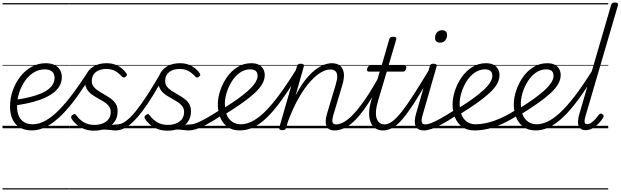

<svg xmlns="http://www.w3.org/2000/svg" viewBox="-20 -1023 4949 1531"><path d="M234 17Q177 17 138 -6.5Q99 -30 79.5 -72.5Q60 -115 60 -172Q60 -240 82 -302Q104 -364 142.5 -413Q181 -462 232.5 -490.5Q284 -519 344 -519Q388 -519 416.5 -504Q445 -489 459 -464.5Q473 -440 473 -409Q473 -363 449 -328Q425 -293 384.5 -268Q344 -243 295 -226Q246 -209 194.5 -198.5Q143 -188 96 -181L100 -227Q142 -232 186 -241.5Q230 -251 270.5 -264Q311 -277 344 -296.5Q377 -316 396 -342.5Q415 -369 415 -403Q415 -437 393.5 -453.5Q372 -470 337 -470Q290 -470 250 -445.5Q210 -421 180 -379Q150 -337 133 -284Q116 -231 116 -176Q116 -130 130 -98Q144 -66 172.5 -49Q201 -32 242 -32Q252 -32 256 -24.5Q260 -17 258 -7.5Q256 2 250.5 9.5Q245 17 234 17ZM0 478H488V488H0ZM0 -20H488V0H0ZM0 -505H488V-500H0ZM0 -998H488V-988H0Z M233 17Q224 17 219.5 9.5Q215 2 216.5 -7.5Q218 -17 224 -24.5Q230 -32 241 -32Q293 -32 346.5 -63Q400 -94 454 -149.5Q508 -205 563 -279Q618 -353 673 -438Q678 -447 688.5 -446Q699 -445 706 -439Q713 -433 709 -425Q652 -332 594.5 -252Q537 -172 477.5 -111.5Q418 -51 357 -17Q296 17 233 17ZM487 478H537V488H487ZM487 -20H537V0H487ZM487 -505H537V-500H487ZM487 -998H537V-988H487Z M787 -7Q815 -16 840 -21.5Q865 -27 885 -29Q905 -31 916 -31Q925 -31 928.5 -23.5Q932 -16 930 -7Q928 2 920.5 9.5Q913 17 902 17Q881 17 861 14Q841 11 818 10Q795 9 765 15ZM730 19Q683 19 647.5 4Q612 -11 587.5 -33Q563 -55 551 -76Q546 -84 547.5 -92Q549 -100 558 -106Q568 -113 575 -113.5Q582 -114 588 -104Q612 -70 648 -48.5Q684 -27 732 -27Q769 -27 798.5 -38.5Q828 -50 845.5 -73Q863 -96 863 -130Q863 -157 848 -176.5Q833 -196 809.5 -211Q786 -226 760 -240Q734 -254 710.5 -271Q687 -288 672.5 -312.5Q658 -337 658 -372Q658 -416 679.5 -449Q701 -482 740 -500.5Q779 -519 830 -519Q871 -519 902.5 -506Q934 -493 955.5 -474Q977 -455 988 -438Q993 -430 992 -424Q991 -418 980 -410Q973 -404 966 -405Q959 -406 952 -413Q925 -442 897 -457.5Q869 -473 826 -473Q775 -473 743.5 -448Q712 -423 712 -378Q712 -351 726.5 -332Q741 -313 764.5 -298Q788 -283 814.5 -268Q841 -253 864.5 -236Q888 -219 903 -195Q918 -171 918 -136Q918 -86 892.5 -51Q867 -16 824.5 1.5Q782 19 730 19ZM538 478H1073V488H538ZM538 -20H1073V0H538ZM538 -505H1073V-500H538ZM538 -998H1073V-988H538Z M903 17Q892 17 887.5 9.5Q883 2 884.5 -7Q886 -16 894 -23.5Q902 -31 916 -31Q947 -31 983 -57Q1019 -83 1061 -134.5Q1103 -186 1152.5 -262Q1202 -338 1259 -437Q1265 -447 1274.5 -445.5Q1284 -444 1290 -436Q1296 -428 1290 -418Q1241 -329 1198 -259Q1155 -189 1116 -137.5Q1077 -86 1041 -51.5Q1005 -17 971 0Q937 17 903 17ZM1073 478H1123V488H1073ZM1073 -20H1123V0H1073ZM1073 -505H1123V-500H1073ZM1073 -998H1123V-988H1073Z M1372 -7Q1400 -16 1425 -21.5Q1450 -27 1470 -29Q1490 -31 1501 -31Q1510 -31 1513.5 -23.5Q1517 -16 1515 -7Q1513 2 1505.5 9.5Q1498 17 1487 17Q1466 17 1446 14Q1426 11 1403 10Q1380 9 1350 15ZM1315 19Q1268 19 1232.5 4Q1197 -11 1172.5 -33Q1148 -55 1136 -76Q1131 -84 1132.5 -92Q1134 -100 1143 -106Q1153 -113 1160 -113.5Q1167 -114 1173 -104Q1197 -70 1233 -48.5Q1269 -27 1317 -27Q1354 -27 1383.5 -38.5Q1413 -50 1430.5 -73Q1448 -96 1448 -130Q1448 -157 1433 -176.5Q1418 -196 1394.5 -211Q1371 -226 1345 -240Q1319 -254 1295.5 -271Q1272 -288 1257.5 -312.5Q1243 -337 1243 -372Q1243 -416 1264.5 -449Q1286 -482 1325 -500.5Q1364 -519 1415 -519Q1456 -519 1487.5 -506Q1519 -493 1540.5 -474Q1562 -455 1573 -438Q1578 -430 1577 -424Q1576 -418 1565 -410Q1558 -404 1551 -405Q1544 -406 1537 -413Q1510 -442 1482 -457.5Q1454 -473 1411 -473Q1360 -473 1328.5 -448Q1297 -423 1297 -378Q1297 -351 1311.5 -332Q1326 -313 1349.5 -298Q1373 -283 1399.5 -268Q1426 -253 1449.5 -236Q1473 -219 1488 -195Q1503 -171 1503 -136Q1503 -86 1477.5 -51Q1452 -16 1409.5 1.5Q1367 19 1315 19ZM1123 478H1658V488H1123ZM1123 -20H1658V0H1123ZM1123 -505H1658V-500H1123ZM1123 -998H1658V-988H1123Z M1488 17Q1477 17 1472 9.5Q1467 2 1468.5 -7Q1470 -16 1478 -23.5Q1486 -31 1501 -31Q1518 -31 1546 -41.5Q1574 -52 1619.5 -77Q1665 -102 1735 -147Q1743 -152 1750 -149Q1757 -146 1761 -138Q1765 -130 1763 -121Q1761 -112 1752 -106Q1679 -58 1629 -31Q1579 -4 1545.5 6.5Q1512 17 1488 17ZM1658 478V488ZM1658 -20V0ZM1658 -505V-500ZM1658 -998V-988Z M1750 -152Q1818 -193 1870.5 -230.5Q1923 -268 1959.5 -301Q1996 -334 2015 -363.5Q2034 -393 2034 -418Q2034 -444 2019.5 -457Q2005 -470 1976 -470Q1931 -470 1893 -443.5Q1855 -417 1828.5 -374.5Q1802 -332 1787.5 -284.5Q1773 -237 1773 -195Q1773 -157 1781.5 -127Q1790 -97 1806.5 -76Q1823 -55 1846.5 -43.5Q1870 -32 1900 -32Q1909 -32 1912.5 -24.5Q1916 -17 1914.5 -7.5Q1913 2 1907 9.5Q1901 17 1892 17Q1832 17 1793.5 -11.5Q1755 -40 1736 -87Q1717 -134 1717 -191Q1717 -243 1736 -300.5Q1755 -358 1789.5 -407.5Q1824 -457 1873.5 -488Q1923 -519 1984 -519Q2022 -519 2045.5 -505.5Q2069 -492 2080 -470.5Q2091 -449 2091 -424Q2091 -389 2071 -353.5Q2051 -318 2011 -281Q1971 -244 1911 -201.5Q1851 -159 1770 -109ZM1658 478H2146V488H1658ZM1658 -20H2146V0H1658ZM1658 -505H2146V-500H1658ZM1658 -998H2146V-988H1658Z M1891 17Q1882 17 1878 9.5Q1874 2 1875 -7.5Q1876 -17 1882 -24.5Q1888 -32 1899 -32Q1942 -32 1987 -53.5Q2032 -75 2084.5 -124.5Q2137 -174 2200 -258Q2263 -342 2341 -467Q2345 -475 2353.5 -472Q2362 -469 2368 -462Q2374 -455 2370 -446Q2293 -319 2229.5 -230.5Q2166 -142 2110 -87.5Q2054 -33 2000.5 -8Q1947 17 1891 17ZM2145 478V488ZM2145 -20V0ZM2145 -505V-500ZM2145 -998V-988Z M2648 17Q2622 17 2605.5 7.5Q2589 -2 2582.5 -19Q2576 -36 2577 -60Q2578 -84 2587 -114L2656 -345Q2669 -387 2669 -414Q2669 -441 2655 -455Q2641 -469 2613 -469Q2581 -469 2541 -446.5Q2501 -424 2456 -375Q2411 -326 2365 -247Q2319 -168 2276 -54L2262 -4Q2259 6 2252.5 10.5Q2246 15 2231 15Q2219 15 2211.5 10Q2204 5 2207 -6L2348 -495Q2352 -506 2358 -510.5Q2364 -515 2377 -515Q2394 -515 2400 -509Q2406 -503 2402 -491L2337 -262Q2374 -333 2412 -382Q2450 -431 2488 -461.5Q2526 -492 2561 -505.5Q2596 -519 2626 -519Q2664 -519 2689 -501Q2714 -483 2721 -444Q2728 -405 2709 -343L2641 -115Q2627 -70 2631 -50.5Q2635 -31 2660 -31Q2670 -31 2674.5 -23.5Q2679 -16 2677.5 -7Q2676 2 2668.5 9.5Q2661 17 2648 17ZM2146 478H2817V488H2146ZM2146 -20H2817V0H2146ZM2146 -505H2817V-500H2146ZM2146 -998H2817V-988H2146Z M2647 17Q2636 17 2631 9.5Q2626 2 2627.5 -7Q2629 -16 2637 -23.5Q2645 -31 2660 -31Q2689 -31 2725 -51.5Q2761 -72 2803.5 -118Q2846 -164 2898 -240.5Q2950 -317 3011 -429Q3017 -439 3026 -438Q3035 -437 3040.5 -429.5Q3046 -422 3040 -411Q2975 -289 2921.5 -206.5Q2868 -124 2821.5 -75Q2775 -26 2732 -4.5Q2689 17 2647 17ZM2817 478V488ZM2817 -20V0ZM2817 -505V-500ZM2817 -998V-988Z M3036 17Q2996 17 2971 -1.5Q2946 -20 2934 -52Q2922 -84 2923.5 -127.5Q2925 -171 2940 -221L3008 -452H2921Q2911 -452 2908 -458.5Q2905 -465 2908 -477Q2912 -489 2918 -494.5Q2924 -500 2934 -500H3023L3084 -710Q3088 -721 3094.5 -725.5Q3101 -730 3115 -730Q3131 -730 3137 -724Q3143 -718 3139 -707L3078 -500H3205Q3216 -500 3218.5 -494Q3221 -488 3218 -476Q3215 -463 3209 -457.5Q3203 -452 3192 -452H3064L2995 -220Q2980 -170 2978 -134Q2976 -98 2984.5 -75.5Q2993 -53 3009 -42Q3025 -31 3045 -31Q3055 -31 3060 -23.5Q3065 -16 3064.5 -7Q3064 2 3057 9.5Q3050 17 3036 17ZM2817 478H3205V488H2817ZM2817 -20H3205V0H2817ZM2817 -505H3205V-500H2817ZM2817 -998H3205V-988H2817Z M3034 17Q3023 17 3018 9.5Q3013 2 3014.5 -7Q3016 -16 3024 -23.5Q3032 -31 3047 -31Q3075 -31 3107.5 -54.5Q3140 -78 3181.5 -130Q3223 -182 3278 -267.5Q3333 -353 3407 -476Q3412 -486 3421.5 -485Q3431 -484 3436.5 -477Q3442 -470 3437 -460Q3358 -321 3300 -229Q3242 -137 3197.5 -83Q3153 -29 3114 -6Q3075 17 3034 17ZM3204 478V488ZM3204 -20V0ZM3204 -505V-500ZM3204 -998V-988Z M3361 17Q3334 17 3317.5 7.5Q3301 -2 3293.5 -19.5Q3286 -37 3287.5 -61Q3289 -85 3297 -114L3407 -495Q3411 -506 3417 -510.5Q3423 -515 3436 -515Q3452 -515 3458.5 -509Q3465 -503 3461 -491L3353 -116Q3339 -71 3342.5 -51Q3346 -31 3373 -31Q3384 -31 3388.5 -23.5Q3393 -16 3391.5 -7Q3390 2 3382 9.5Q3374 17 3361 17ZM3489 -683Q3471 -683 3460 -692.5Q3449 -702 3449 -721Q3449 -745 3463.5 -763.5Q3478 -782 3505 -782Q3523 -782 3534 -772.5Q3545 -763 3545 -744Q3545 -721 3531 -702Q3517 -683 3489 -683ZM3205 478H3530V488H3205ZM3205 -20H3530V0H3205ZM3205 -505H3530V-500H3205ZM3205 -998H3530V-988H3205Z M3360 17Q3349 17 3344 9.5Q3339 2 3340.5 -7Q3342 -16 3350 -23.5Q3358 -31 3373 -31Q3390 -31 3418 -41.5Q3446 -52 3491.5 -77Q3537 -102 3607 -147Q3615 -152 3622 -149Q3629 -146 3633 -138Q3637 -130 3635 -121Q3633 -112 3624 -106Q3551 -58 3501 -31Q3451 -4 3417.5 6.5Q3384 17 3360 17ZM3530 478V488ZM3530 -20V0ZM3530 -505V-500ZM3530 -998V-988Z M3622 -152Q3690 -193 3742.5 -230.5Q3795 -268 3831.5 -301Q3868 -334 3887 -363.5Q3906 -393 3906 -418Q3906 -444 3891.5 -457Q3877 -470 3848 -470Q3803 -470 3765 -443.5Q3727 -417 3700.5 -374.5Q3674 -332 3659.5 -284.5Q3645 -237 3645 -195Q3645 -157 3653.5 -127Q3662 -97 3678.5 -76Q3695 -55 3718.5 -43.5Q3742 -32 3772 -32Q3781 -32 3784.5 -24.5Q3788 -17 3786.5 -7.5Q3785 2 3779 9.5Q3773 17 3764 17Q3704 17 3665.5 -11.5Q3627 -40 3608 -87Q3589 -134 3589 -191Q3589 -243 3608 -300.5Q3627 -358 3661.5 -407.5Q3696 -457 3745.5 -488Q3795 -519 3856 -519Q3894 -519 3917.5 -505.5Q3941 -492 3952 -470.5Q3963 -449 3963 -424Q3963 -389 3943 -353.5Q3923 -318 3883 -281Q3843 -244 3783 -201.5Q3723 -159 3642 -109ZM3530 478H4018V488H3530ZM3530 -20H4018V0H3530ZM3530 -505H4018V-500H3530ZM3530 -998H4018V-988H3530Z M3763 17Q3754 17 3750 9.5Q3746 2 3747 -7.5Q3748 -17 3754.5 -24.5Q3761 -32 3771 -32Q3842 -32 3922.5 -60.5Q4003 -89 4101 -151L4117 -109Q4049 -65 3988.5 -37Q3928 -9 3872.5 4Q3817 17 3763 17ZM4017 478V488ZM4017 -20V0ZM4017 -505V-500ZM4017 -998V-988Z M4110 -152Q4178 -193 4230.5 -230.5Q4283 -268 4319.5 -301Q4356 -334 4375 -363.5Q4394 -393 4394 -418Q4394 -444 4379.5 -457Q4365 -470 4336 -470Q4291 -470 4253 -443.5Q4215 -417 4188.5 -374.5Q4162 -332 4147.5 -284.5Q4133 -237 4133 -195Q4133 -157 4141.5 -127Q4150 -97 4166.5 -76Q4183 -55 4206.5 -43.5Q4230 -32 4260 -32Q4269 -32 4272.5 -24.5Q4276 -17 4274.5 -7.5Q4273 2 4267 9.5Q4261 17 4252 17Q4192 17 4153.5 -11.5Q4115 -40 4096 -87Q4077 -134 4077 -191Q4077 -243 4096 -300.5Q4115 -358 4149.5 -407.5Q4184 -457 4233.5 -488Q4283 -519 4344 -519Q4382 -519 4405.5 -505.5Q4429 -492 4440 -470.5Q4451 -449 4451 -424Q4451 -389 4431 -353.5Q4411 -318 4371 -281Q4331 -244 4271 -201.5Q4211 -159 4130 -109ZM4018 478H4506V488H4018ZM4018 -20H4506V0H4018ZM4018 -505H4506V-500H4018ZM4018 -998H4506V-988H4018Z M4251 17Q4242 17 4238 9.5Q4234 2 4235 -7.5Q4236 -17 4242 -24.5Q4248 -32 4259 -32Q4300 -32 4345.5 -53Q4391 -74 4445 -123.5Q4499 -173 4563.5 -257Q4628 -341 4706 -466Q4711 -475 4719.5 -473Q4728 -471 4733.5 -463.5Q4739 -456 4734 -447Q4658 -319 4592.5 -230.5Q4527 -142 4469 -87.5Q4411 -33 4357.5 -8Q4304 17 4251 17ZM4505 478V488ZM4505 -20V0ZM4505 -505V-500ZM4505 -998V-988Z M4649 15Q4608 15 4594.5 -18Q4581 -51 4600 -115L4853 -983Q4857 -994 4863 -998.5Q4869 -1003 4883 -1003Q4899 -1003 4905 -997Q4911 -991 4907 -979L4650 -101Q4640 -69 4641.5 -51Q4643 -33 4661 -33Q4678 -33 4695 -44.5Q4712 -56 4727.5 -73.5Q4743 -91 4756 -109Q4763 -117 4768.5 -117.5Q4774 -118 4782 -113Q4792 -106 4793.5 -99.5Q4795 -93 4791 -87Q4776 -62 4753.5 -38.5Q4731 -15 4704.5 0Q4678 15 4649 15ZM4506 478H4830V488H4506ZM4506 -20H4830V0H4506ZM4506 -505H4830V-500H4506ZM4506 -998H4830V-988H4506Z"/></svg>

Font: Playwrite AU SA Guides
Style: Regular
Weight: 400
Designer: Veronika Burian, José Scaglione
Foundry: TypeTogether
Version: Version 1.003